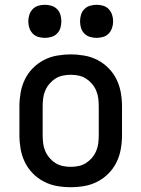

<svg xmlns="http://www.w3.org/2000/svg" viewBox="-20 -769 590 801"><path d="M275 12Q246 12 217.5 7Q189 2 163 -11.5Q137 -25 116.5 -46Q96 -67 83.5 -93Q71 -119 66 -147.5Q61 -176 61 -205V-325Q61 -354 66 -382.5Q71 -411 83.5 -437Q96 -463 116.5 -484Q137 -505 163 -518.5Q189 -532 217.5 -537Q246 -542 275 -542Q304 -542 332.5 -537Q361 -532 387 -518.5Q413 -505 433.5 -484Q454 -463 466.5 -437Q479 -411 484 -382.5Q489 -354 489 -325V-205Q489 -176 484 -147.5Q479 -119 466.5 -93Q454 -67 433.5 -46Q413 -25 387 -11.5Q361 2 332.5 7Q304 12 275 12ZM275 -73Q292 -73 308.5 -76.5Q325 -80 339 -89Q353 -98 364 -111Q375 -124 381.5 -139.5Q388 -155 390 -171.5Q392 -188 392 -205V-325Q392 -342 390 -358.5Q388 -375 381.5 -390.5Q375 -406 364 -419Q353 -432 339 -441Q325 -450 308.5 -453.5Q292 -457 275 -457Q258 -457 241.5 -453.5Q225 -450 211 -441Q197 -432 186 -419Q175 -406 168.5 -390.5Q162 -375 160 -358.5Q158 -342 158 -325V-205Q158 -188 160 -171.5Q162 -155 168.5 -139.5Q175 -124 186 -111Q197 -98 211 -89Q225 -80 241.5 -76.5Q258 -73 275 -73ZM383 -611Q369 -611 355.5 -615Q342 -619 332 -629Q322 -639 318 -652.5Q314 -666 314 -680Q314 -694 318 -707.5Q322 -721 332 -731Q342 -741 355.5 -745Q369 -749 383 -749Q397 -749 410.5 -745Q424 -741 433.5 -731Q443 -721 447.5 -707.5Q452 -694 452 -680Q452 -666 447.5 -652.5Q443 -639 433.5 -629Q424 -619 410.5 -615Q397 -611 383 -611ZM167 -611Q153 -611 139.5 -615Q126 -619 116.5 -629Q107 -639 102.5 -652.5Q98 -666 98 -680Q98 -694 102.5 -707.5Q107 -721 116.5 -731Q126 -741 139.5 -745Q153 -749 167 -749Q181 -749 194.5 -745Q208 -741 218 -731Q228 -721 232 -707.5Q236 -694 236 -680Q236 -666 232 -652.5Q228 -639 218 -629Q208 -619 194.5 -615Q181 -611 167 -611Z"/></svg>

Font: Lode Dark Term
Style: Bold
Weight: 700
Monospace: yes
Designer: Belleve Invis
Foundry: Belleve Invis
Version: Version 29.2.0